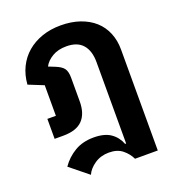

<svg xmlns="http://www.w3.org/2000/svg" viewBox="-146 -678 938 1039"><g transform="rotate(-20 323.5 -158.0)"><path d="M94 165Q125 120 171.5 92.5Q218 65 281 65Q343 65 378.5 89.5Q414 114 430 156H436V-313Q436 -378 405 -413.5Q374 -449 311 -449Q263 -449 229.5 -429Q196 -409 181 -380L216 -366Q252 -352 265 -334Q278 -316 278 -280V-144Q278 -74 242.5 -37Q207 0 131 0H81V-115H130V-291L43 -326Q47 -381 69 -425.5Q91 -470 127.5 -501Q164 -532 213 -549Q262 -566 321 -566Q382 -566 431 -549Q480 -532 514 -501.5Q548 -471 566 -427.5Q584 -384 584 -332V250H453Q438 218 408.5 194Q379 170 331 170Q284 170 248.5 194Q213 218 199 250Z"/></g></svg>

Font: IBM-Poppins
Style: Poppins-Bold
Weight: 700
Designer: Mike Abbink, Paul van der Laan, Pieter van Rosmalen, Ben Mitchell, Mark Frömberg
Foundry: Bold Monday
Version: Version 1.1